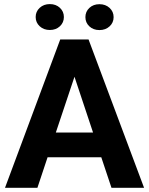

<svg xmlns="http://www.w3.org/2000/svg" viewBox="-20 -900 713 920"><path d="M218.8 -880.4Q248 -880.4 267.1 -862.5Q286.1 -844.7 286.1 -818.4Q286.1 -792 267.1 -774.2Q248 -756.3 218.8 -756.3Q189.5 -756.3 170.2 -774.2Q150.9 -792 150.9 -818.4Q150.9 -844.7 170.2 -862.5Q189.5 -880.4 218.8 -880.4ZM456.5 -879.9Q485.8 -879.9 505.1 -862.1Q524.4 -844.2 524.4 -817.9Q524.4 -791.5 505.1 -773.7Q485.8 -755.9 456.5 -755.9Q427.2 -755.9 408.2 -773.7Q389.2 -791.5 389.2 -817.9Q389.2 -844.2 408.2 -862.1Q427.2 -879.9 456.5 -879.9ZM3.9 0 268.6 -710.9H404.3L670.4 0H514.2L465.3 -146.5H208L159.2 0ZM247.6 -265.1H425.8L336.9 -532.2Z"/></svg>

Font: Mardoto
Style: Bold
Weight: 700
Designer: Christian Robertson, Vahan Hovhannisyan
Foundry: Google
Version: Version 1.000